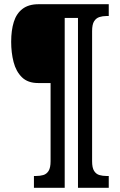

<svg xmlns="http://www.w3.org/2000/svg" viewBox="-20 -780 568 911"><path d="M141 111V55H151Q170 55 185.5 50.5Q201 46 210.5 31Q220 16 220 -15V-386H161Q112 -386 84 -413.5Q56 -441 44.5 -485.5Q33 -530 33 -582Q33 -636 45.5 -676Q58 -716 87 -738Q116 -760 163 -760H496V-704H485Q467 -704 451.5 -699Q436 -694 426.5 -679Q417 -664 417 -632V-15Q417 16 426.5 31Q436 46 451.5 50.5Q467 55 485 55H496V111H350V-695H287V111Z"/></svg>

Font: Noto Serif Khmer ExtraCondensed Black
Style: Regular
Weight: 900
Width: 2
Designer: Danh Hong and the Monotype Design Team
Foundry: Monotype Imaging Inc.
Version: Version 2.004